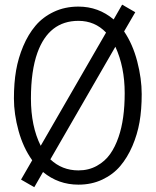

<svg xmlns="http://www.w3.org/2000/svg" viewBox="-20 -776 661 815"><path d="M313 -748Q397.9 -748 462.4 -693.4L498.5 -756.3L554.2 -724.1L506.8 -642.6Q543.5 -588.4 562.5 -515.4Q581.5 -442.4 581.5 -376.5Q581.5 -310.5 572.3 -257.8Q563 -205.1 542 -156.2Q521 -107.4 490.5 -71.3Q460 -35.2 414.3 -13.7Q368.7 7.8 313 7.8Q227.5 7.8 162.6 -45.9L125.5 18.6L69.3 -13.7L116.7 -95.7Q78.6 -148.9 58.8 -220.5Q39.1 -292 39.1 -357.9Q39.1 -423.8 48.3 -477.1Q57.6 -530.3 78.6 -580.1Q99.6 -629.9 130.6 -666.7Q161.6 -703.6 208.5 -725.8Q255.4 -748 313 -748ZM152.8 -157.2 430.2 -637.7Q382.8 -687.5 313 -687.5Q187.5 -687.5 138.7 -551.8Q111.3 -475.1 111.3 -357.7Q111.3 -240.2 152.8 -157.2ZM193.8 -99.6Q243.2 -52.7 313 -52.7Q356.4 -52.7 391.1 -72Q425.8 -91.3 447.5 -122.1Q469.2 -152.8 483.4 -194.8Q509.3 -269.5 509.3 -380.6Q509.3 -491.7 469.7 -577.6Z"/></svg>

Font: News Cycle
Style: Regular
Weight: 500
Version: Version 0.5.2